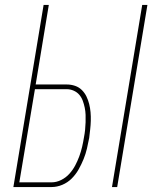

<svg xmlns="http://www.w3.org/2000/svg" viewBox="-20 -755 640 775"><path d="M432 0 554 -735H575L453 0ZM34 0 156 -735H177L124 -414H249Q267 -414 283 -408.5Q299 -403 310.5 -391.5Q322 -380 329 -365.5Q336 -351 340 -335Q344 -319 345.5 -302Q347 -285 346.5 -267.5Q346 -250 344 -232.5Q342 -215 340 -198Q336 -177 331 -155.5Q326 -134 317.5 -113Q309 -92 297.5 -71.5Q286 -51 269.5 -34.5Q253 -18 231.5 -9Q210 0 188 0ZM188 -19Q208 -19 227 -28.5Q246 -38 260 -53.5Q274 -69 283.5 -87Q293 -105 300 -124Q307 -143 311.5 -162.5Q316 -182 319 -201Q322 -216 323.5 -231Q325 -246 325.5 -261.5Q326 -277 325.5 -291.5Q325 -306 322 -320.5Q319 -335 314 -348.5Q309 -362 300 -372.5Q291 -383 277.5 -389Q264 -395 249 -395H121L58 -19Z"/></svg>

Font: Iosevka Curly Thin Extended
Style: Italic
Weight: 100
Width: 7
Italic angle: -9°
Monospace: yes
Designer: Belleve Invis
Foundry: Belleve Invis
Version: Version 11.1.0; ttfautohint (v1.8.3)